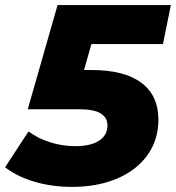

<svg xmlns="http://www.w3.org/2000/svg" viewBox="-46 -720 691 754"><path d="M313 -547 284 -445H314Q442 -445 509 -395Q576 -345 576 -250Q576 -170 532.5 -110Q489 -50 412 -18Q335 14 237 14Q160 14 92 -5.5Q24 -25 -26 -63L66 -204Q103 -176 151.5 -161Q200 -146 250 -146Q310 -146 343 -167.5Q376 -189 376 -227Q376 -258 349.5 -274.5Q323 -291 264 -291H63L180 -700H625L594 -547Z"/></svg>

Font: Idrija
Style: Italic
Weight: 800
Italic angle: -11.3°
Designer: Julieta Ulanovsky
Foundry: Julieta Ulanovsky
Version: Version 7.200